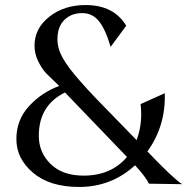

<svg xmlns="http://www.w3.org/2000/svg" viewBox="-20 -731 743 762"><path d="M571 -2Q560 -27 516 -75Q422 11 294 11Q178 11 111.5 -45Q45 -101 45 -179Q45 -255 95 -309.5Q145 -364 215 -390Q178 -425 162.5 -441Q147 -457 132 -487Q117 -517 117 -550Q117 -618 175.5 -664.5Q234 -711 320 -711Q431 -711 481 -629L419 -545Q399 -614 373 -646.5Q347 -679 306 -679Q263 -679 235.5 -652Q208 -625 208 -575Q208 -538 229.5 -500Q251 -462 298 -409Q325 -378 361.5 -340Q398 -302 448 -251Q498 -200 522 -175Q547 -240 538 -318L634 -361Q638 -231 565 -130Q669 -21 703 0ZM134 -192Q134 -126 181 -80Q228 -34 312 -34Q421 -34 484 -108L238 -364Q134 -313 134 -192Z"/></svg>

Font: Coconat
Style: Regular
Weight: 400
Designer: Sara Lavazza
Foundry: Collletttivo
Version: Version 1.000;Glyphs 3.2 (3217)